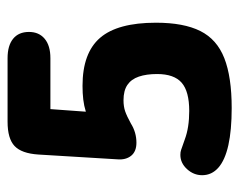

<svg xmlns="http://www.w3.org/2000/svg" viewBox="-84 -552 647 520"><g transform="rotate(-90 240.0 -292.5)"><path d="M204 -480H342Q376 -480 394.5 -495.5Q413 -511 413 -538Q413 -566 394.5 -581Q376 -596 342 -596H170Q124 -596 104 -577Q84 -558 81 -513L68 -299Q66 -276 77.5 -261.5Q89 -247 113 -247Q141 -247 165 -262Q185 -273 198 -277.5Q211 -282 228 -282Q254 -282 269.5 -271.5Q285 -261 292 -240.5Q299 -220 299 -191Q299 -145 275.5 -124.5Q252 -104 199 -104Q154 -104 122 -116Q99 -124 93.5 -126Q88 -128 80 -128Q58 -128 41.5 -110Q25 -92 25 -69Q25 -43 45.5 -25Q66 -7 106.5 2Q147 11 207 11Q291 11 342 -9Q393 -29 415.5 -74Q438 -119 438 -194Q438 -298 397 -345.5Q356 -393 267 -393Q247 -393 230 -391Q213 -389 197 -384Z"/></g></svg>

Font: Beiruti ExtraBold
Style: Regular
Weight: 800
Designer: Arlette Boutros
Foundry: Boutros
Version: Version 1.41